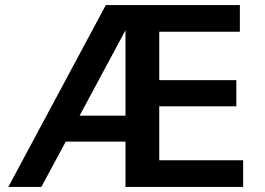

<svg xmlns="http://www.w3.org/2000/svg" viewBox="-20 -742 1051 762"><path d="M296 -283 478 -622V-283ZM945 -106H612V-320H918V-424H612V-616H932V-722H400L13 0H144L241 -180H478V0H945Z"/></svg>

Font: Perun SemiBold
Style: Regular
Weight: 600
Foundry: Copyright (c) Stefan Peev, Context Ltd, 2016
Version: Version 1.089